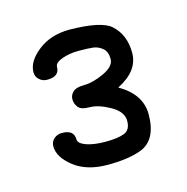

<svg xmlns="http://www.w3.org/2000/svg" viewBox="-60 -817 424 435"><g transform="rotate(-15 151.5 -600.0)"><path d="M88.9 -684.6Q88.9 -662.1 60.5 -662.1Q49.8 -662.1 42 -668.9Q34.2 -675.8 34.2 -686.5Q34.2 -711.9 64 -735.4Q93.8 -758.8 138.7 -758.8Q212.9 -757.8 234.4 -738.3Q261.7 -713.9 261.7 -671.4Q261.7 -628.9 210.9 -603.5Q261.7 -574.2 261.7 -527.3Q261.7 -467.8 222.7 -452.1Q192.4 -440.4 143.1 -440.4Q93.8 -440.4 64 -463.9Q34.2 -487.3 34.2 -512.7Q34.2 -523.4 42 -530.3Q49.8 -537.1 60.5 -537.1Q88.9 -537.1 88.9 -514.6Q88.9 -504.9 106.4 -498.5Q124 -492.2 151.9 -492.2Q179.7 -492.2 195.3 -498Q210.9 -503.9 210.9 -525.4Q210.9 -546.9 184.1 -562Q157.2 -577.1 136.7 -577.1Q116.2 -577.1 109.9 -585.9Q103.5 -594.7 103.5 -604.5Q103.5 -614.3 111.3 -621.6Q119.1 -628.9 138.7 -628.9Q158.2 -628.9 184.6 -641.1Q210.9 -653.3 210.9 -670.4Q210.9 -687.5 201.2 -695.8Q191.4 -704.1 179.2 -705.6Q167 -707 145.5 -707Q124 -707 106.4 -700.7Q88.9 -694.3 88.9 -684.6Z"/></g></svg>

Font: Jura
Style: Medium
Weight: 500
Version: Version 2.6.1